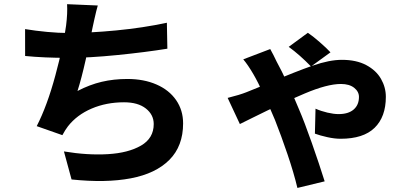

<svg xmlns="http://www.w3.org/2000/svg" viewBox="-20 -826 2040 937"><path d="M440.6 -732.2 432.4 -694.6Q418.6 -625.4 398.1 -533.9Q377.6 -442.4 358.2 -382Q417.8 -413 476.4 -426.8Q535 -440.6 601.6 -440.6Q681.8 -440.6 743.6 -413.7Q805.4 -386.8 839.5 -337.4Q873.6 -288 873.6 -224Q873.6 -113.2 806.8 -46Q740 21.2 618 44.3Q496 67.4 329.2 49.8L292 -87Q407.2 -67.8 506.7 -73.7Q606.2 -79.6 668.2 -115.5Q730.2 -151.4 730.2 -220.6Q730.2 -266.2 691.8 -296.5Q653.4 -326.8 585.4 -326.8Q498.8 -326.8 427.1 -296.1Q355.4 -265.4 311.6 -209.6Q299 -193.4 284.4 -166.4L159.2 -210.4Q210.2 -309.6 250.2 -458Q290.2 -606.4 302.6 -702Q310 -760.8 307.4 -805.6L457.2 -799.2Q450.4 -776.4 440.6 -732.2ZM312.4 -665Q416.2 -665 546.9 -677.5Q677.6 -690 794.4 -715L796.8 -588.4Q689.2 -571 552.1 -557.3Q415 -543.6 313.4 -543.6Q195.2 -543.6 102.6 -552.8L102.4 -684Q153.2 -675.6 209.7 -670.3Q266.2 -665 312.4 -665Z M1389 -597.4 1482.4 -666Q1504.4 -651.6 1539.7 -620.9Q1575 -590.2 1592.8 -570.6L1497.8 -501.6Q1442.6 -558.4 1389 -597.4ZM1329.6 -526.2Q1352.6 -484.6 1385.7 -413.8Q1418.8 -343 1439.4 -292Q1464.8 -233.4 1501.9 -128Q1539 -22.6 1564.4 59L1431.4 91.2Q1413.8 17.4 1383 -73.4Q1352.2 -164.2 1322 -240.4Q1297.4 -299.4 1267.7 -363.4Q1238 -427.4 1216.2 -464.6Q1190 -509.4 1167.2 -536.4L1298.8 -586.6Q1315.4 -556.8 1329.6 -526.2ZM1182.6 -376Q1209.6 -386.2 1237.8 -398.3Q1266 -410.4 1295.4 -422.4Q1424.6 -477.4 1506.1 -505.7Q1587.6 -534 1648.6 -534Q1719.2 -534 1767.4 -508.3Q1815.6 -482.6 1839.3 -441.2Q1863 -399.8 1863 -353.6Q1863 -255.8 1808.2 -202.3Q1753.4 -148.8 1642.2 -148.8Q1612.6 -148.8 1577.1 -156.7Q1541.6 -164.6 1516.8 -173.8L1519.8 -295.6Q1547 -283.6 1577.8 -276.4Q1608.6 -269.2 1632.4 -269.2Q1680.2 -269.2 1706 -291.6Q1731.8 -314 1731.8 -353Q1731.8 -379 1708.3 -397.6Q1684.8 -416.2 1643.6 -416.2Q1576.8 -416.2 1466.6 -369.5Q1356.4 -322.8 1214 -252Q1182.4 -235.6 1150.6 -220.6L1091 -348.2Q1150.2 -363 1182.6 -376Z"/></svg>

Font: 寒蝉端黑体 Light
Style: Regular
Weight: 300
Designer: ChillDuanSans {Warren2060}; 
Source Han Sans {Ryoko NISHIZUKA 西塚涼子 (kana, bopomofo & ideographs); Paul D. Hunt (Latin, G
Foundry: ChillType&Adobe
Version: Version 1.300;Glyphs 3.3 (3306)